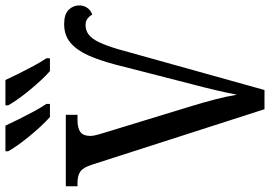

<svg xmlns="http://www.w3.org/2000/svg" viewBox="-160 -810 971 690"><g transform="rotate(-90 325.0 -465.5)"><path d="M78 -619Q68 -651 53.5 -661.5Q39 -672 12 -672H0V-714H257V-672H238Q209 -672 195 -661.5Q181 -651 181 -626Q181 -621 182 -614.5Q183 -608 185 -601.5Q187 -595 189 -587L288 -263Q302 -217 312.5 -176.5Q323 -136 329 -99Q337 -139 346.5 -179.5Q356 -220 367 -261L438 -538Q452 -591 470 -632Q488 -673 515 -696.5Q542 -720 583 -720Q618 -720 634 -704Q650 -688 650 -666Q650 -649 641 -636.5Q632 -624 617 -619Q611 -630 602 -636.5Q593 -643 579 -643Q560 -643 545 -631.5Q530 -620 518 -595Q506 -570 493 -527L346 0H277ZM414 -771Q398 -785 380 -804.5Q362 -824 344 -846Q326 -868 312 -888Q298 -908 291 -921V-931H382Q392 -909 405.5 -882Q419 -855 433 -829Q447 -803 460 -784V-771ZM249 -771Q233 -785 215 -804.5Q197 -824 179 -846Q161 -868 147 -888Q133 -908 126 -921V-931H218Q228 -909 241.5 -882Q255 -855 269 -829Q283 -803 296 -784V-771Z"/></g></svg>

Font: Noto Serif SemiCondensed
Style: Regular
Weight: 400
Width: 4
Designer: Monotype Design Team
Foundry: Monotype Imaging Inc.
Version: Version 2.013